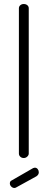

<svg xmlns="http://www.w3.org/2000/svg" viewBox="-20 -786 237 955"><path d="M161 91 61 146Q56 149 52 149Q43 149 36 142Q29 135 29 126Q29 115 39 111L145 50Q151 48 153 48Q162 48 167.5 55Q173 62 173 71Q173 83 161 91ZM98 -766Q109 -766 116 -760Q123 -754 123 -745V-22Q123 -14 115.5 -7Q108 0 98 0Q88 0 81 -6.5Q74 -13 74 -22V-745Q74 -754 81 -760Q88 -766 98 -766Z"/></svg>

Font: Dosis
Style: Light
Weight: 300
Designer: Edgar Tolentino, Pablo Impallari, Igino Marini
Foundry: Edgar Tolentino, Pablo Impallari, Igino Marini
Version: Version 1.007